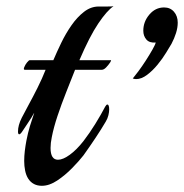

<svg xmlns="http://www.w3.org/2000/svg" viewBox="-20 -593 593 619"><path d="M115 6Q86 6 71 -17Q64 -28 61 -43Q58 -58 58 -74Q58 -90 60 -106.5Q62 -123 65 -139Q70 -165 76.5 -186.5Q83 -208 90 -228V-229Q82 -214 70 -196.5Q58 -179 53 -171Q46 -160 42 -160Q38 -160 38 -169Q38 -189 50 -213Q58 -229 72 -254.5Q86 -280 101 -310Q116 -340 127 -368H60Q55 -368 58 -376Q61 -384 67 -391.5Q73 -399 76 -399H152Q163 -425 177.5 -455Q192 -485 210.5 -511.5Q229 -538 251 -555Q273 -572 298 -572Q309 -572 325.5 -572Q342 -572 346 -573Q325 -559 297 -517.5Q269 -476 236 -399H337Q340 -399 335 -391.5Q330 -384 322.5 -376Q315 -368 308 -368H222Q209 -335 193.5 -296Q178 -257 165.5 -219.5Q153 -182 147 -151Q143 -132 143 -116Q143 -78 167 -78Q183 -78 205 -94Q227 -110 249 -138Q269 -164 287.5 -194Q306 -224 319 -249Q323 -256 326 -256Q332 -256 332 -240Q332 -232 329.5 -221.5Q327 -211 321 -201Q307 -177 288 -148.5Q269 -120 249 -92Q235 -74 212.5 -51Q190 -28 164.5 -11Q139 6 115 6ZM419 -338Q416 -338 413.5 -338.5Q411 -339 408 -340Q414 -347 426 -363Q438 -379 450.5 -398.5Q463 -418 472 -434Q481 -450 482 -456Q462 -454 452 -465.5Q442 -477 442 -494Q442 -523 461.5 -546Q481 -569 509 -569Q529 -569 541 -555Q553 -541 553 -520Q553 -504 547.5 -486.5Q542 -469 533 -452Q527 -442 515.5 -423Q504 -404 488 -384.5Q472 -365 454 -351.5Q436 -338 419 -338Z"/></svg>

Font: Playball
Style: Regular
Weight: 400
Designer: Robert E. Leuschke
Foundry: Robert E. Leuschke
Version: Version 1.010